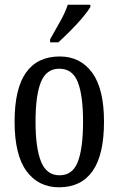

<svg xmlns="http://www.w3.org/2000/svg" viewBox="-20 -786 504 816"><path d="M231 10Q143 10 92.5 -59Q42 -128 42 -269Q42 -409 90.5 -477.5Q139 -546 234 -546Q321 -546 371.5 -477.5Q422 -409 422 -269Q422 -128 373.5 -59Q325 10 231 10ZM233 -41Q289 -41 311 -99Q333 -157 333 -269Q333 -381 310.5 -437.5Q288 -494 232 -494Q177 -494 154 -437.5Q131 -381 131 -269Q131 -157 154.5 -99Q178 -41 233 -41ZM193 -619Q214 -657 235.5 -694.5Q257 -732 268 -766H364V-756Q354 -739 331 -711.5Q308 -684 280 -656Q252 -628 228 -606H193Z"/></svg>

Font: Noto Serif Lao ExtraCondensed
Style: Regular
Weight: 400
Width: 2
Designer: Monotype Design Team
Foundry: Monotype Imaging Inc.
Version: Version 2.003; ttfautohint (v1.8.4.7-5d5b)